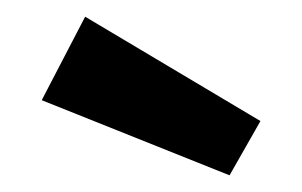

<svg xmlns="http://www.w3.org/2000/svg" viewBox="-20 -840 362 230"><path d="M30 -720 255 -630 292 -695 82 -820Z"/></svg>

Font: Fira Sans Medium
Style: Regular
Weight: 500
Designer: Carrois Corporate & Edenspiekermann AG
Foundry: Carrois Corporate GbR & Edenspiekermann AG
Version: Version 4.203